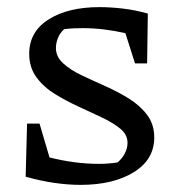

<svg xmlns="http://www.w3.org/2000/svg" viewBox="-20 -512 500 539"><path d="M52 -16 56 -165H91L119 -70Q155 -61 189.5 -56.5Q224 -52 258 -52Q271 -52 284 -53Q297 -54 310 -56Q323 -67 330.5 -81.5Q338 -96 338 -111Q338 -134 318 -150.5Q298 -167 266.5 -182Q235 -197 200 -213Q165 -229 133.5 -248.5Q102 -268 82 -295.5Q62 -323 62 -361Q62 -423 116.5 -457.5Q171 -492 259 -492Q290 -492 324.5 -488Q359 -484 395 -474L393 -334H359L332 -419Q269 -433 213 -433Q200 -433 187.5 -432.5Q175 -432 160 -430Q148 -419 142.5 -405Q137 -391 137 -377Q137 -353 157 -334.5Q177 -316 208.5 -301Q240 -286 275 -270.5Q310 -255 341.5 -235.5Q373 -216 393 -189.5Q413 -163 413 -126Q413 -64 355.5 -28.5Q298 7 206 7Q172 7 133 1.5Q94 -4 52 -16ZM287 -40Q289 -41 290 -41Z"/></svg>

Font: Piazzolla
Style: Regular
Weight: 400
Designer: Juan Pablo del Peral
Foundry: Huerta Tipografica
Version: Version 1.330